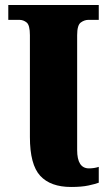

<svg xmlns="http://www.w3.org/2000/svg" viewBox="-20 -734 440 764"><path d="M263 10Q181 10 140 -34.5Q99 -79 99 -189V-594Q99 -634 86 -644.5Q73 -655 57 -655H13V-714H373V-655H332Q316 -655 301.5 -644.5Q287 -634 287 -594V-137Q287 -64 334 -64Q355 -64 373 -70V-7Q360 -2 332.5 4Q305 10 263 10Z"/></svg>

Font: Noto Serif SemiCondensed Black
Style: Regular
Weight: 900
Width: 4
Designer: Monotype Design Team
Foundry: Monotype Imaging Inc.
Version: Version 2.014; ttfautohint (v1.8.4.7-5d5b)